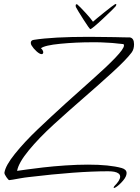

<svg xmlns="http://www.w3.org/2000/svg" viewBox="-20 -842 695 954"><path d="M2 17V16Q7 -19 54 -77.5Q101 -136 166.5 -198.5Q232 -261 307.5 -329.5Q383 -398 447 -454.5Q511 -511 553.5 -555.5Q596 -600 596 -616Q596 -621 593 -623Q591 -623 586.5 -623.5Q582 -624 577.5 -624.5Q573 -625 566.5 -625.5Q560 -626 553 -627Q546 -628 537.5 -628.5Q529 -629 520.5 -629.5Q512 -630 502 -630.5Q492 -631 482 -631.5Q472 -632 460.5 -632Q449 -632 438 -632Q357 -632 279.5 -624.5Q202 -617 183 -602Q186 -601 190.5 -594.5Q195 -588 195 -582Q194 -573 187 -573Q177 -573 161.5 -587Q146 -601 137 -616Q135 -619 134 -622.5Q133 -626 133 -629Q133 -642 148 -644Q243 -659 422 -659Q444 -659 466.5 -658.5Q489 -658 511 -658Q533 -658 551.5 -657.5Q570 -657 591.5 -656.5Q613 -656 626 -656Q646 -652 646 -622Q646 -597 634 -581Q607 -545 539 -483Q471 -421 396 -356Q321 -291 247.5 -224Q174 -157 123 -95Q72 -33 65 7Q87 4 114.5 0Q142 -4 194 -10Q246 -16 305.5 -20Q365 -24 417 -24Q524 -24 585 -7Q609 0 609 18Q609 35 591 56Q573 77 556 88Q549 92 547 92Q542 92 548 83Q577 54 577 36Q577 26 569 20Q561 14 548 11.5Q535 9 517 9Q363 9 122 38Q103 40 80.5 44Q58 48 44 50.5Q30 53 26 53Q22 53 12 38.5Q2 24 2 17ZM364 -820Q377 -809 404.5 -779Q432 -749 442 -734Q455 -746 498 -780.5Q541 -815 550 -820Q553 -822 555 -822Q558 -822 558 -819Q558 -816 554 -810Q544 -798 491 -748.5Q438 -699 429 -697Q424 -699 395 -744.5Q366 -790 357 -807Q356 -810 356 -814Q356 -821 361 -821Q362 -821 364 -820Z"/></svg>

Font: Bilbo Swash Caps
Style: Regular
Weight: 400
Designer: Robert E. Leuschke
Foundry: Robert E. Leuschke
Version: Version 1.002